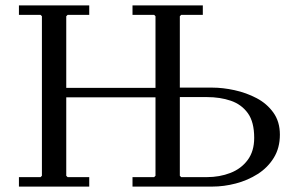

<svg xmlns="http://www.w3.org/2000/svg" viewBox="-20 -690 1066 710"><path d="M50 0V-35H130L135 -40V-630L130 -635H50V-670H310V-635H230L225 -630V-365H555V-630L550 -635H470V-670H730V-635H650L645 -630V-366H765Q804 -366 847.5 -356.5Q891 -347 929 -327Q967 -307 991 -273.5Q1015 -240 1015 -192Q1015 -143 992.5 -106.5Q970 -70 933 -46.5Q896 -23 852 -11.5Q808 0 765 0H470V-35H550L555 -40V-330H225V-40L230 -35H310V0ZM645 -40 650 -35H745Q792 -35 832 -50.5Q872 -66 896 -98.5Q920 -131 920 -180Q920 -239 896.5 -271.5Q873 -304 833.5 -317.5Q794 -331 745 -331H645Z"/></svg>

Font: Brygada 1918
Style: Regular
Weight: 400
Designer: Mateusz Machalski | Borys Kosmynka | Przemek Hoffer
Foundry: NIEPODLEGLA 2018
Version: Version 3.006